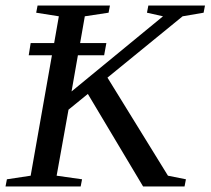

<svg xmlns="http://www.w3.org/2000/svg" viewBox="-32 -675 762 695"><path d="M710 -655 705 -629 629 -616 357 -394 576 -39 641 -26 636 0H486L286 -335L216 -278L173 -39L265 -26L260 0H-12L-7 -26L79 -39L156 -475H72L79 -519H164L181 -616L99 -629L104 -655H366L361 -629L275 -616L258 -519H353L345 -475H250L227 -344L558 -616L500 -629L505 -655Z"/></svg>

Font: Libra Serif Modern
Style: Italic
Weight: 400
Italic angle: -12°
Designer: Stefan Peev, Context Ltd
Foundry: Stefan Peev, Context Ltd
Version: Version 1.000